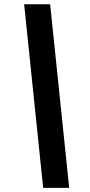

<svg xmlns="http://www.w3.org/2000/svg" viewBox="-20 -782 426 911"><path d="M184.8 109.4 94.6 -761.7H217.9L308.3 109.4Z"/></svg>

Font: Inter
Style: Italic
Weight: 400
Italic angle: -9.3988°
Designer: Rasmus Andersson
Foundry: rsms
Version: Version 4.001;git-66647c0bb